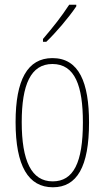

<svg xmlns="http://www.w3.org/2000/svg" viewBox="-20 -783 443 813"><path d="M303 -756V-763H273C239 -711 207 -671 162 -618V-606H176C215 -643 270 -707 303 -756ZM357 -264C357 -433 315 -537 202 -537C96 -537 46 -444 46 -266C46 -80 100 10 204 10C306 10 357 -77 357 -264ZM72 -266C72 -424 110 -512 202 -512C298 -512 331 -418 331 -265C331 -94 291 -15 203 -15C113 -15 72 -102 72 -266Z"/></svg>

Font: Noto Sans Devanagari UI ExtraCondensed Thin
Style: Regular
Weight: 100
Width: 2
Designer: Jelle Bosma - Monotype Design Team
Foundry: Monotype Imaging Inc.
Version: Version 2.004